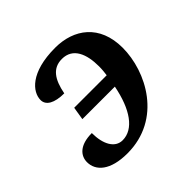

<svg xmlns="http://www.w3.org/2000/svg" viewBox="-142 -692 848 848"><g transform="rotate(-45 281.5 -268.0)"><path d="M201 10C415 10 516 -187 516 -335C516 -479 421 -546 305 -546C150 -546 96 -478 96 -428C96 -395 130 -375 191 -375C205 -449 234 -490 291 -490C360 -490 384 -427 384 -351C384 -331 382 -314 380 -299H177L167 -238H370C347 -119 296 -46 227 -46C180 -46 153 -94 153 -165C76 -165 47 -128 47 -89C47 -35 94 10 201 10Z"/></g></svg>

Font: Noto Serif SemiBold
Style: Italic
Weight: 600
Italic angle: -12°
Designer: Monotype Design Team
Foundry: Monotype Imaging Inc.
Version: Version 2.014